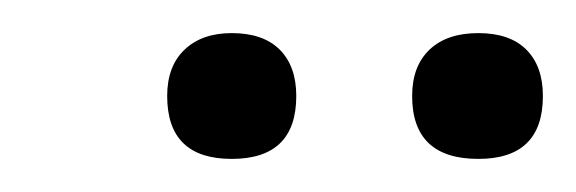

<svg xmlns="http://www.w3.org/2000/svg" viewBox="-20 -577 348 116"><path d="M269 -481Q229 -481 229 -519Q229 -537 239.5 -547Q250 -557 269 -557Q288 -557 298 -547Q308 -537 308 -519Q308 -481 269 -481ZM120 -481Q81 -481 81 -519Q81 -537 91.5 -547Q102 -557 120 -557Q139 -557 149 -547Q159 -537 159 -519Q159 -481 120 -481Z"/></svg>

Font: Cormorant Garamond Light Light
Style: Italic
Weight: 300
Italic angle: -10°
Version: Version 4.001